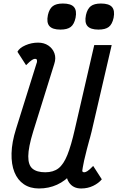

<svg xmlns="http://www.w3.org/2000/svg" viewBox="-20 -1056 668 1090"><path d="M288 -693 168 -308Q141 -220 140.5 -169.5Q140 -119 164.5 -98.5Q189 -78 237 -78Q283 -78 312 -100.5Q341 -123 362.5 -176.5Q384 -230 405 -323L515 -800H614L500 -309Q465 -158 389 -72Q313 14 201 14Q151 14 115.5 -10Q80 -34 62 -78.5Q44 -123 45.5 -185.5Q47 -248 71 -324L188 -698Q190 -702 190 -706Q190 -710 190 -712Q190 -717 187.5 -719.5Q185 -722 178 -722Q172 -722 161.5 -715.5Q151 -709 128 -686L79 -762Q90 -784 124.5 -799Q159 -814 196 -814Q230 -814 254.5 -797.5Q279 -781 289 -753.5Q299 -726 288 -693ZM405 -323 500 -309Q484 -250 473.5 -210Q463 -170 457.5 -144.5Q452 -119 450 -106Q448 -93 447.5 -89.5Q447 -86 447 -88Q447 -83 449.5 -80.5Q452 -78 459 -78Q465 -78 476 -84.5Q487 -91 509 -114L558 -38Q540 -16 509 -1Q478 14 441 14Q395 14 372 -20Q349 -54 360 -106ZM539 -888Q494 -888 476.5 -908Q459 -928 468 -971Q476 -1006 495.5 -1021Q515 -1036 553 -1036Q599 -1036 616 -1016Q633 -996 625 -955Q617 -918 597.5 -903Q578 -888 539 -888ZM323 -888Q278 -888 260.5 -908Q243 -928 252 -971Q260 -1006 279.5 -1021Q299 -1036 337 -1036Q383 -1036 400 -1016Q417 -996 409 -955Q401 -918 381.5 -903Q362 -888 323 -888Z"/></svg>

Font: Victor Mono Thin
Style: Italic
Weight: 100
Italic angle: -12°
Monospace: yes
Designer: Rune Bjørnerås
Version: Version 1.561;gftools[0.9.30]